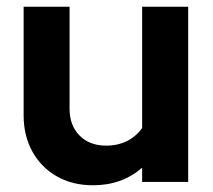

<svg xmlns="http://www.w3.org/2000/svg" viewBox="-20 -541 633 571"><path d="M256.4 10Q195.9 10 149.4 -16.3Q102.8 -42.6 76.6 -89.7Q50.3 -136.8 50.3 -197.6V-521H186.9V-217.6Q186.9 -167.8 216.7 -137.8Q246.5 -107.9 295.5 -107.9Q330.4 -107.9 357.7 -121.6Q385 -135.3 402.7 -160.2V-521H539.6V0H402.7V-42.3Q343 10 256.4 10Z"/></svg>

Font: Red Hat Display
Style: Regular
Weight: 300
Designer: Pentagram, MCKL
Foundry: Pentagram, MCKL
Version: Version 1.023